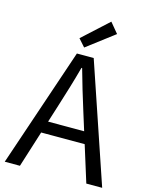

<svg xmlns="http://www.w3.org/2000/svg" viewBox="-140 -1057 887 1143"><g transform="rotate(15 304.0 -485.0)"><path d="M3.6 0 251.7 -733.4H355.3L604 0H506.2L377.9 -410.4Q358 -472.5 340.1 -533.4Q322.3 -594.3 304.2 -658H300.2Q282.9 -593.9 264.6 -533.2Q246.2 -472.5 226.7 -410.4L97.1 0ZM133.1 -224.1V-297.4H471.2V-224.1ZM284.1 -779 242.9 -825.4 400.8 -969.7 452.7 -907.1Z"/></g></svg>

Font: Noto Sans TC Thin
Style: Regular
Weight: 100
Designer: Ryoko NISHIZUKA 西塚涼子 (kana, bopomofo & ideographs); Paul D. Hunt (Latin, Greek & Cyrillic); Sandoll Communications 산돌커뮤니
Foundry: Adobe
Version: Version 2.004-H2;hotconv 1.0.118;makeotfexe 2.5.65603